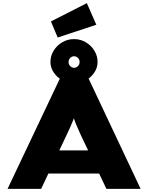

<svg xmlns="http://www.w3.org/2000/svg" viewBox="-20 -1198 940 1218"><path d="M28 0 360 -700H542L872 0H655L489 -349Q478 -375 468.5 -396Q459 -417 452.5 -436Q446 -455 440 -474Q434 -493 429 -514H469Q464 -492 457.5 -472.5Q451 -453 443.5 -434Q436 -415 427 -394.5Q418 -374 406 -349L241 0ZM189 -97 254 -244H649L685 -97ZM450 -669Q410 -669 376 -688Q342 -707 321 -738Q300 -769 300 -804Q300 -844 320.5 -877Q341 -910 375 -930Q409 -950 450 -950Q490 -950 524 -930Q558 -910 578.5 -877Q599 -844 599 -804Q599 -769 578.5 -738Q558 -707 524 -688Q490 -669 450 -669ZM450 -768Q464 -768 474.5 -779Q485 -790 485 -804Q485 -820 474.5 -830.5Q464 -841 450 -841Q436 -841 425.5 -830.5Q415 -820 415 -804Q415 -789 425.5 -778.5Q436 -768 450 -768ZM346 -960 303 -1062 531 -1178 591 -1041Z"/></svg>

Font: Lexend Peta Black
Style: Regular
Weight: 900
Version: Version 1.007